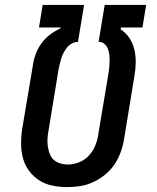

<svg xmlns="http://www.w3.org/2000/svg" viewBox="-20 -755 640 783"><path d="M255 8Q224 8 194 2Q164 -4 140 -19.5Q116 -35 98.5 -58.5Q81 -82 73.5 -110.5Q66 -139 66 -170Q66 -201 71 -232L114 -488Q117 -511 125.5 -534Q134 -557 148.5 -577.5Q163 -598 183.5 -613.5Q204 -629 226 -639L227 -643H139L154 -735H323L298 -584H295Q283 -583 272 -577Q261 -571 253.5 -561.5Q246 -552 240 -541Q234 -530 230.5 -518.5Q227 -507 224 -495.5Q221 -484 219 -473L177 -217Q174 -201 173.5 -185.5Q173 -170 175.5 -155Q178 -140 183.5 -126Q189 -112 200 -102.5Q211 -93 226 -88.5Q241 -84 257 -84Q279 -84 302 -93Q325 -102 341.5 -119.5Q358 -137 367.5 -159Q377 -181 380 -203L423 -459Q425 -472 426 -484.5Q427 -497 427 -509.5Q427 -522 425.5 -534Q424 -546 419.5 -557Q415 -568 406 -576Q397 -584 384 -584H382L407 -735H576L561 -643H473L472 -635Q494 -621 508 -599.5Q522 -578 528 -552.5Q534 -527 533.5 -499.5Q533 -472 528 -444L486 -188Q482 -162 472.5 -135.5Q463 -109 447.5 -85.5Q432 -62 409.5 -43.5Q387 -25 361.5 -13Q336 -1 309 3.5Q282 8 255 8Z"/></svg>

Font: Iosevka Etoile Semibold
Style: Italic
Weight: 600
Italic angle: -9°
Designer: Belleve Invis
Foundry: Belleve Invis
Version: Version 22.1.2; ttfautohint (v1.8.4)